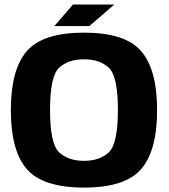

<svg xmlns="http://www.w3.org/2000/svg" viewBox="-20 -825 748 850"><path d="M352 5.5C473.5 5.5 557.5 -22 605 -76.5C652 -131 675.5 -218 675.5 -337.5C675.5 -457 652 -544 605 -598.5C557.5 -653.5 473.5 -680.5 352 -680.5C230.5 -680.5 146 -653.5 98.5 -598.5C51.5 -544 28 -457 28 -337.5C28 -218 51.5 -131 98.5 -76.5C146 -22 230.5 5.5 352 5.5ZM352 -113C305.5 -113 269 -125.5 242 -150.5C215 -176 201.5 -238.5 201.5 -337.5C201.5 -438 215 -500.5 242 -525.5C269 -550 305.5 -562.5 352 -562.5C398 -562.5 434.5 -550 461.5 -525.5C488.5 -500.5 502 -438 502 -337.5C502 -238.5 488.5 -176 461.5 -150.5C434.5 -125.5 398 -113 352 -113ZM298.5 -709.5H375.5L486 -805H303L220.5 -709.5H297.5L302.5 -714Z"/></svg>

Font: Anybody
Style: Bold
Weight: 700
Designer: Tyler Finck
Foundry: Etcetera Type Company
Version: Version 1.110